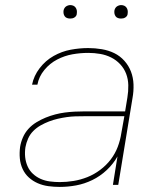

<svg xmlns="http://www.w3.org/2000/svg" viewBox="-20 -727 640 755"><path d="M215 8Q192 8 170 5Q148 2 128.5 -6.5Q109 -15 93.5 -29Q78 -43 69 -62.5Q60 -82 58 -104Q56 -126 59 -149Q62 -168 70 -186.5Q78 -205 91.5 -220Q105 -235 123 -246Q141 -257 159.5 -264.5Q178 -272 197 -277Q216 -282 235 -284.5Q254 -287 273.5 -288Q293 -289 312 -289H472L481 -344Q485 -368 484.5 -392Q484 -416 476 -437Q468 -458 452.5 -474.5Q437 -491 417 -501Q397 -511 374 -515Q351 -519 327 -519Q296 -519 265 -513.5Q234 -508 205 -493Q176 -478 154.5 -452Q133 -426 127 -394H106Q113 -429 136 -459Q159 -489 191 -507Q223 -525 258 -531.5Q293 -538 327 -538Q354 -538 380.5 -533.5Q407 -529 429.5 -518Q452 -507 469 -488Q486 -469 495 -445.5Q504 -422 505 -395Q506 -368 501 -341L445 0H424L442 -112Q426 -83 400 -58.5Q374 -34 343 -19Q312 -4 279.5 2Q247 8 215 8ZM215 -11Q242 -11 269.5 -15.5Q297 -20 323.5 -30.5Q350 -41 374 -59Q398 -77 415.5 -100Q433 -123 443 -149.5Q453 -176 457 -203L469 -270H312Q294 -270 277 -269.5Q260 -269 242.5 -266.5Q225 -264 207.5 -260Q190 -256 173 -249.5Q156 -243 140 -234Q124 -225 111 -212Q98 -199 90.5 -182Q83 -165 80 -148Q77 -128 79 -109Q81 -90 88.5 -73Q96 -56 109.5 -43.5Q123 -31 140 -23.5Q157 -16 176.5 -13.5Q196 -11 215 -11ZM456 -654Q450 -654 444 -656Q438 -658 434.5 -663Q431 -668 430 -674Q429 -680 430 -686Q431 -691 433.5 -695Q436 -699 439.5 -701.5Q443 -704 447.5 -705.5Q452 -707 456 -707Q463 -707 468.5 -704.5Q474 -702 477.5 -697Q481 -692 482 -686Q483 -680 482 -674Q482 -669 479.5 -665Q477 -661 473 -658.5Q469 -656 465 -655Q461 -654 456 -654ZM256 -654Q250 -654 244 -656Q238 -658 234.5 -663Q231 -668 230 -674Q229 -680 230 -686Q231 -691 233.5 -695Q236 -699 239.5 -701.5Q243 -704 247.5 -705.5Q252 -707 256 -707Q263 -707 268.5 -704.5Q274 -702 277.5 -697Q281 -692 282 -686Q283 -680 282 -674Q282 -669 279.5 -665Q277 -661 273 -658.5Q269 -656 265 -655Q261 -654 256 -654Z"/></svg>

Font: Iosevka Curly ThExObl
Style: Regular
Weight: 100
Width: 7
Italic angle: -9°
Monospace: yes
Designer: Belleve Invis
Foundry: Belleve Invis
Version: Version 11.1.0; ttfautohint (v1.8.3)